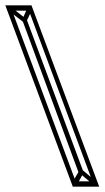

<svg xmlns="http://www.w3.org/2000/svg" viewBox="-20 -660 392 720"><path d="M334 40 81 -640H98L352 40ZM253 40 0 -640H18L271 40ZM77 -575 65 -590 87 -640 101 -625ZM72 -574 7 -624 13 -640 78 -589ZM98 -620H7V-640H98ZM280 -25 292 -10 265 40 251 25ZM285 -26 345 24 339 40 278 -11ZM253 20H344V40H253ZM278 -4 61 -592 76 -598 293 -15Z"/></svg>

Font: Octagon Variable
Style: Regular
Weight: 400
Designer: Alexander Royter, Emma Schmalisch, Felix Willnauer, Friederike Temme, Greta Wachholz, Jason Tsiakas, Julia Baskal, Julia
Foundry: Type Design @ HAW Hamburg
Version: Version 1.000